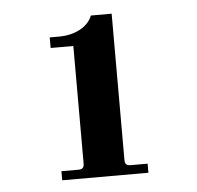

<svg xmlns="http://www.w3.org/2000/svg" viewBox="-39 -752 519 506"><g transform="rotate(-5 220.0 -499.0)"><path d="M106 -286H334V-310H290C278 -310 274 -314 274 -326V-712H219C207 -680 168 -664 133 -664H106V-636H166V-326C166 -314 162 -310 150 -310H106Z"/></g></svg>

Font: Old Standard
Style: Bold
Weight: 700
Designer: Alexey Kryukov <alexios@thessalonica.org.ru>
Version: Version 2.0.2